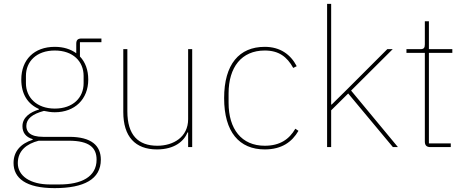

<svg xmlns="http://www.w3.org/2000/svg" viewBox="-20 -760 2400 992"><path d="M501 65C501 -7 453 -53 338 -53H203C133 -53 116 -81 116 -109C116 -146 147 -171 207 -187C227 -183 243 -180 263 -180C366 -180 436 -247 436 -349C436 -398 421 -439 393 -468V-542H504V-561H401C382 -561 374 -553 374 -534V-485C345 -506 308 -518 263 -518C156 -518 90 -451 90 -349C90 -273 124 -222 181 -197V-194C137 -181 96 -154 96 -108C96 -76 112 -52 149 -41V-38C87 -18 50 22 50 82C50 160 113 212 262 212C414 212 501 166 501 65ZM479 65C479 154 400 193 287 193H238C136 193 72 149 72 83C72 19 117 -17 180 -33H335C443 -33 479 4 479 65ZM263 -199C170 -199 114 -256 114 -330V-368C114 -442 168 -499 263 -499C358 -499 412 -442 412 -368V-330C412 -256 358 -199 263 -199Z M952 0H973V-506H952V-144C952 -52 876 -7 793 -7C694 -7 638 -62 638 -185V-506H617V-181C617 -55 678 12 791 12C882 12 931 -31 949 -76H952Z M1348 12C1436 12 1489 -27 1522 -84L1506 -95C1474 -40 1426 -7 1348 -7C1228 -7 1161 -93 1161 -229V-277C1161 -413 1228 -499 1348 -499C1420 -499 1463 -467 1495 -409L1513 -418C1482 -478 1428 -518 1348 -518C1216 -518 1138 -428 1138 -253C1138 -78 1216 12 1348 12Z M1670 0H1691V-190L1779 -277L2010 0H2036L1794 -292L2009 -506H1981L1774 -299L1694 -220H1691V-740H1670Z M2309 0V-19H2196V-487H2317V-506H2196V-650H2175V-531C2175 -513 2170 -506 2152 -506H2080V-487H2175V-29C2175 -9 2184 0 2204 0Z"/></svg>

Font: IBM Plex Thai Thin
Style: Regular
Weight: 100
Designer: Mike Abbink, Paul van der Laan, Pieter van Rosmalen, Ben Mitchell, Mark Frömberg
Foundry: Bold Monday
Version: Version 1.0